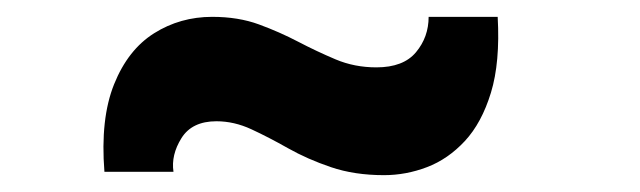

<svg xmlns="http://www.w3.org/2000/svg" viewBox="-20 -478 760 228"><path d="M104 -274Q99 -337 115.5 -378Q132 -419 163 -438.5Q194 -458 232 -458Q263 -458 287.5 -449Q312 -440 334 -428.5Q356 -417 378.5 -407.5Q401 -398 427 -398Q459 -398 474 -416Q489 -434 489 -458H571Q574 -404 563 -368Q552 -332 532 -310.5Q512 -289 487 -279.5Q462 -270 436 -270Q401 -270 373 -279.5Q345 -289 322 -302Q299 -315 278.5 -324.5Q258 -334 237 -334Q208 -334 195.5 -314Q183 -294 186 -274Z"/></svg>

Font: Mona Sans Expanded
Style: Bold
Weight: 700
Width: 7
Designer: Deni Anggara
Foundry: GitHub
Version: Version 2.000